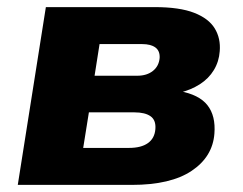

<svg xmlns="http://www.w3.org/2000/svg" viewBox="-20 -520 683 540"><path d="M30 0 109 -500H415Q485 -500 526 -484Q567 -468 584 -440Q601 -412 598 -376Q596 -347 581.5 -323Q567 -299 542 -283Q517 -267 484 -259V-264Q540 -254 563.5 -224Q587 -194 583 -144Q578 -79 519 -39.5Q460 0 351 0ZM214 -104H343Q377 -104 396 -117.5Q415 -131 417 -157Q419 -182 403.5 -193Q388 -204 358 -204H230ZM246 -307H366Q393 -307 410 -320.5Q427 -334 429 -357Q430 -377 417 -386.5Q404 -396 380 -396H260Z"/></svg>

Font: Nunito Sans 9pt Black
Style: Italic
Weight: 900
Italic angle: -9°
Version: Version 3.101;gftools[0.9.27]